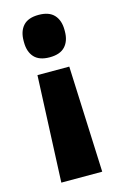

<svg xmlns="http://www.w3.org/2000/svg" viewBox="-104 -552 467 746"><g transform="rotate(-15 129.0 -179.0)"><path d="M193.5 -280 211.5 147.5H47L65.5 -280ZM130 -505Q172 -505 192.2 -483Q212.5 -461 212.5 -422.5V-417Q212.5 -378.5 192.2 -356.5Q172 -334.5 130 -334.5Q88 -334.5 68 -356.5Q48 -378.5 48 -417V-422.5Q48 -461 68 -483Q88 -505 130 -505Z"/></g></svg>

Font: Anek Gujarati Medium
Style: Bold
Weight: 700
Version: Version 1.003